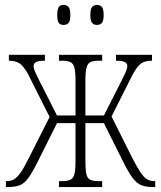

<svg xmlns="http://www.w3.org/2000/svg" viewBox="-20 -758 653 778"><path d="M4 0V-24H7Q24 -24 37 -31.5Q50 -39 64.5 -60Q79 -81 98 -120L181 -284L95 -455Q76 -490 59.5 -501Q43 -512 16 -512V-536H162V-512Q136 -512 126 -506.5Q116 -501 116 -490Q116 -482 121 -470Q126 -458 141 -428L211 -290H286V-430Q286 -466 281.5 -483.5Q277 -501 265 -506.5Q253 -512 231 -512H219V-536H394V-512H381Q359 -512 347 -506.5Q335 -501 330.5 -483.5Q326 -466 326 -430V-290H401L471 -428Q486 -458 491 -470Q496 -482 496 -490Q496 -501 486 -506.5Q476 -512 450 -512V-536H596V-512Q568 -512 552 -501Q536 -490 517 -455L432 -286L515 -120Q535 -81 549 -60Q563 -39 576 -31.5Q589 -24 606 -24H609V0H602Q573 0 554 -7Q535 -14 517.5 -37Q500 -60 476 -109L401 -259H326V-106Q326 -70 330 -52.5Q334 -35 346 -29.5Q358 -24 381 -24H394V0H219V-24H231Q253 -24 265 -29.5Q277 -35 281.5 -52.5Q286 -70 286 -106V-259H211L136 -109Q112 -60 95 -37Q78 -14 59 -7Q40 0 10 0ZM373 -657Q360 -657 353 -665.5Q346 -674 346 -697Q346 -721 353 -729.5Q360 -738 373 -738Q386 -738 393 -729.5Q400 -721 400 -697Q400 -674 393 -665.5Q386 -657 373 -657ZM238 -657Q224 -657 218 -665.5Q212 -674 212 -697Q212 -721 218 -729.5Q224 -738 238 -738Q251 -738 258 -729.5Q265 -721 265 -697Q265 -674 258 -665.5Q251 -657 238 -657Z"/></svg>

Font: Noto Serif ExtraCondensed ExtraLight
Style: Regular
Weight: 200
Width: 2
Designer: Monotype Design Team
Foundry: Monotype Imaging Inc.
Version: Version 2.015